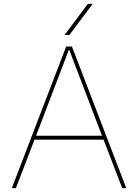

<svg xmlns="http://www.w3.org/2000/svg" viewBox="-20 -970 712 990"><path d="M338 -790H313L433 -950H458ZM337 -713H335L166 -270H506ZM514 -250H158L62 0H41L321 -730H351L631 0H610Z"/></svg>

Font: Mplus 1p Thin
Style: Regular
Weight: 250
Version: Version 1.061